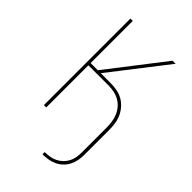

<svg xmlns="http://www.w3.org/2000/svg" viewBox="-276 -836 1153 1153"><g transform="rotate(45 300.0 -260.0)"><path d="M321 215V196Q342 196 363 192.5Q384 189 403 180Q422 171 437.5 156Q453 141 463 122.5Q473 104 476.5 83Q480 62 480 41V-172Q480 -196 476.5 -220Q473 -244 463.5 -266Q454 -288 438 -306.5Q422 -325 401.5 -336.5Q381 -348 357 -353Q333 -358 309 -358H138V0H118V-735H138V-377H199L476 -735H502L224 -377H309Q336 -377 362.5 -372Q389 -367 412 -354Q435 -341 453 -320.5Q471 -300 482 -276Q493 -252 497 -225.5Q501 -199 501 -172V41Q501 64 496.5 87.5Q492 111 481 132.5Q470 154 452.5 170.5Q435 187 413.5 197Q392 207 368 211Q344 215 321 215Z"/></g></svg>

Font: Iosevka Thin Extended
Style: Regular
Weight: 100
Width: 7
Monospace: yes
Designer: Belleve Invis
Foundry: Belleve Invis
Version: Version 32.5.0; ttfautohint (v1.8.4)